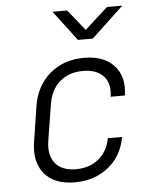

<svg xmlns="http://www.w3.org/2000/svg" viewBox="-55 -831 710 888"><g transform="rotate(-5 300.0 -387.5)"><path d="M257 10Q162 10 116 -45Q70 -100 85 -194L110 -356Q125 -450 189.5 -505Q254 -560 348 -560Q440 -560 487.5 -508.5Q535 -457 522 -370H456Q465 -432 433 -466Q401 -500 338 -500Q273 -500 230 -462.5Q187 -425 177 -356L151 -194Q140 -126 171 -88Q202 -50 267 -50Q330 -50 372.5 -84.5Q415 -119 426 -180H492Q477 -93 413 -41.5Q349 10 257 10ZM328 -645 222 -785H290L368 -688L475 -785H546L397 -645Z"/></g></svg>

Font: NKDuy Mono ExtraLight
Style: Italic
Weight: 200
Italic angle: -9°
Monospace: yes
Designer: NKDuy
Foundry: NKDuy
Version: Version 2.251; ttfautohint (v1.8.4.7-5d5b)